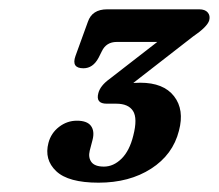

<svg xmlns="http://www.w3.org/2000/svg" viewBox="-20 -720 470 412"><path d="M364 -439.5Q351 -388 304.2 -358Q257.5 -328 191.5 -328Q126.5 -328 100.5 -352.8Q74.5 -377.5 84 -413.5Q89.5 -434.5 106.8 -447.8Q124 -461 145 -461Q167 -461 175.2 -449.8Q183.5 -438.5 178.5 -419.5L172.5 -396.5Q169 -382 176.2 -372.2Q183.5 -362.5 203 -362.5Q223.5 -362.5 240.8 -379.5Q258 -396.5 266 -429Q275.5 -466 265.5 -481.8Q255.5 -497.5 229.5 -497.5H209Q185 -497.5 191 -520Q195 -536 215 -550.5L317.5 -630H230.5Q208 -630 198.5 -610L191.5 -596Q179.5 -573.5 159 -573.5Q132.5 -573.5 142 -600L168.5 -673Q177.5 -700 210 -700H407.5Q420 -700 425.8 -693.2Q431.5 -686.5 429 -676.5Q425 -662.5 394 -641.5L266 -542Q273 -542.5 281 -542.5Q331 -542.5 353.5 -513.5Q376 -484.5 364 -439.5Z"/></svg>

Font: Fraunces 144pt SuperSoft SemiBold
Style: Italic
Weight: 600
Italic angle: -16°
Version: Version 1.000;[b76b70a41]